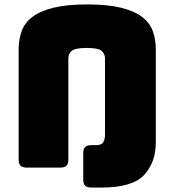

<svg xmlns="http://www.w3.org/2000/svg" viewBox="-20 -755 786 865"><path d="M64 -531Q64 -577 77.5 -614.5Q91 -652 125.5 -678.5Q160 -705 220 -720Q280 -735 373 -735Q466 -735 526 -720Q586 -705 620.5 -678.5Q655 -652 668.5 -614.5Q682 -577 682 -531V-114Q682 -24 629.5 33Q577 90 436 90H391Q372 90 363.5 81.5Q355 73 355 54V-65Q355 -84 363.5 -92.5Q372 -101 391 -101H412Q438 -101 445.5 -114.5Q453 -128 453 -149V-492Q453 -512 438 -525.5Q423 -539 371 -539Q318 -539 303 -525.5Q288 -512 288 -492V-36Q288 -17 279.5 -8.5Q271 0 252 0H100Q81 0 72.5 -8.5Q64 -17 64 -36Z"/></svg>

Font: Bungee
Style: Regular
Weight: 400
Designer: David Jonathan Ross
Foundry: David Jonathan Ross
Version: Version 1.001;PS 1.0;hotconv 1.0.72;makeotf.lib2.5.5900